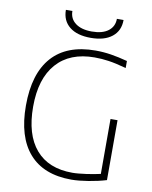

<svg xmlns="http://www.w3.org/2000/svg" viewBox="-101 -1024 872 1105"><g transform="rotate(10 335.0 -471.5)"><path d="M361 -816Q281 -816 237 -851.5Q193 -887 193 -950H231Q231 -905 265.5 -879Q300 -853 361 -853Q423 -853 457 -879Q491 -905 491 -950H530Q530 -887 485.5 -851.5Q441 -816 361 -816ZM393 7Q231 7 146.5 -89Q62 -185 62 -368Q62 -555 148.5 -652Q235 -749 403 -749Q448 -749 492.5 -742Q537 -735 590 -721V-680Q557 -689 532 -694.5Q507 -700 486 -703Q465 -706 445.5 -707.5Q426 -709 404 -709Q260 -709 182 -621Q104 -533 104 -369Q104 -206 178 -119.5Q252 -33 392 -33Q408 -33 429 -35Q450 -37 472 -40Q494 -43 516 -47Q538 -51 555 -55V-376H596V-26Q573 -19 546.5 -13Q520 -7 492.5 -2.5Q465 2 439.5 4.5Q414 7 393 7Z"/></g></svg>

Font: Encode Sans Wide
Style: Thin
Weight: 100
Designer: Pablo Impallari, Andres Torresi
Foundry: Pablo Impallari, Andres Torresi
Version: Version 1.000; ttfautohint (v1.00) -l 8 -r 50 -G 200 -x 14 -